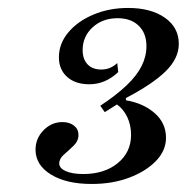

<svg xmlns="http://www.w3.org/2000/svg" viewBox="-20 -716 470 483"><path d="M210.5 -253.2Q146.8 -253.2 108.1 -277Q69.4 -300.8 69.4 -339.5Q69.4 -367.7 89.5 -388.3Q109.7 -408.9 137.1 -408.9Q154.8 -408.9 166.1 -400Q177.4 -391.1 177.4 -376.6Q177.4 -361.3 165.3 -349.6Q153.2 -337.9 141.1 -327.4Q129 -316.9 129 -304.8Q129 -292.7 145.6 -285.5Q162.1 -278.2 189.5 -278.2Q242.7 -278.2 276.2 -305.6Q309.7 -333.1 309.7 -376.6Q309.7 -401.6 300 -421.8Q290.3 -441.9 274.2 -453.2L243.5 -433.9L232.3 -450Q272.6 -476.6 298.4 -501.2Q324.2 -525.8 336.3 -550Q348.4 -574.2 348.4 -600Q348.4 -632.3 329 -651.2Q309.7 -670.2 275.8 -670.2Q237.9 -670.2 212.9 -647.2Q187.9 -624.2 187.9 -590.3Q187.9 -566.9 200.4 -554Q212.9 -541.1 234.7 -541.1Q246.8 -541.1 256.5 -545.2Q266.1 -549.2 275 -557.3L277.4 -534.7Q261.3 -519.4 243.1 -511.7Q225 -504 204.8 -504Q169.4 -504 148.8 -522.6Q128.2 -541.1 128.2 -571.8Q128.2 -606.5 152 -634.7Q175.8 -662.9 215.3 -679.4Q254.8 -696 302.4 -696Q359.7 -696 394.8 -671.4Q429.8 -646.8 429.8 -605.6Q429.8 -569.4 397.2 -537.1Q364.5 -504.8 296.8 -469.4V-463.7Q340.3 -456.5 369 -431.5Q397.6 -406.5 397.6 -369.4Q397.6 -337.1 372.2 -310.9Q346.8 -284.7 304.8 -269Q262.9 -253.2 210.5 -253.2Z"/></svg>

Font: Playfair 5pt SemiExpanded Light SemiBold
Style: Italic
Weight: 600
Italic angle: -15.6°
Version: Version 2.001;gftools[0.9.30]